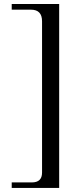

<svg xmlns="http://www.w3.org/2000/svg" viewBox="-20 -758 412 952"><path d="M137.7 146.5Q188.5 146.5 188.5 97.7V-652.3Q188.5 -710 133.8 -710H38.1V-738.3H273.4V173.8H38.1V146.5Z"/></svg>

Font: BabelStone Tibetan Slim
Style: Regular
Weight: 400
Designer: Christopher J. Fynn
Foundry: BabelStone
Version: Version 10.011 October 1, 2023